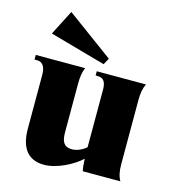

<svg xmlns="http://www.w3.org/2000/svg" viewBox="-114 -846 858 958"><g transform="rotate(15 315.5 -367.0)"><path d="M201 19C267 19 349 -24 390 -63C391 -38 393 -12 397 0H591C578 -23 573 -48 573 -84V-416C573 -452 578 -476 589 -500H335V-478H347C375 -478 389 -459 389 -421V-122C367 -103 337 -90 310 -92C278 -94 261 -112 261 -164V-416C261 -452 265 -476 275 -500H20V-476H33C62 -476 77 -454 77 -412V-134C77 -22 129 19 201 19ZM359 -543 377 -576 136 -753 70 -624Z"/></g></svg>

Font: Sinistre Bold
Style: Regular
Weight: 900
Designer: Jules Durand
Foundry: Collletttivo
Version: Version 69.420;Glyphs 3.2 (3217)